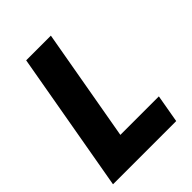

<svg xmlns="http://www.w3.org/2000/svg" viewBox="-200 -786 885 885"><g transform="rotate(-45 242.0 -343.5)"><path d="M10 0 131 -687H292L195 -137H446L422 0Z"/></g></svg>

Font: Archivo Condensed ExtraBold
Style: Italic
Weight: 800
Width: 3
Italic angle: -10°
Designer: Hector Gatti
Foundry: Omnibus-Type
Version: Version 2.001